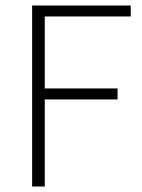

<svg xmlns="http://www.w3.org/2000/svg" viewBox="-20 -679 517 699"><path d="M97 0V-659H456V-619H143V-357H408V-317H143V0Z"/></svg>

Font: CV Source Sans Light
Style: Regular
Weight: 300
Designer: Paul D. Hunt
Foundry: Adobe Systems Incorporated
Version: Version 3.001